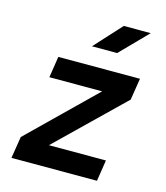

<svg xmlns="http://www.w3.org/2000/svg" viewBox="-116 -874 832 963"><g transform="rotate(15 300.0 -392.5)"><path d="M279 -645H410L547 -785H407ZM34 0H478L495 -110H199L536 -437L554 -550H130L113 -440H387L52 -113Z"/></g></svg>

Font: JetBrains Mono
Style: Bold Italic
Weight: 558
Italic angle: -9°
Monospace: yes
Designer: Philipp Nurullin, Konstantin Bulenkov
Foundry: JetBrains
Version: Version 2.305